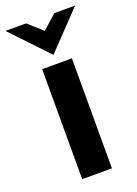

<svg xmlns="http://www.w3.org/2000/svg" viewBox="-166 -828 636 889"><g transform="rotate(-20 151.5 -383.5)"><path d="M150.9 -586.4 -20 -766.6H82L150.9 -704.6L221.2 -766.6H323.2ZM79.1 0V-542H225.6V0Z"/></g></svg>

Font: Acari Sans Neue Black
Style: Regular
Weight: 900
Designer: Alfredo Marco Pradil
Foundry: Alfredo Marco Pradil
Version: Version 1.045;June 16, 2019;FontCreator 11.5.0.2425 64-bit; 